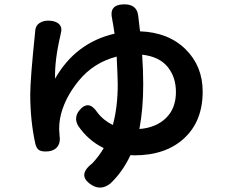

<svg xmlns="http://www.w3.org/2000/svg" viewBox="-20 -813 1040 883"><path d="M621.1 -219.7Q697.3 -225.6 743.2 -270Q789.1 -314.5 789.1 -389.6Q789.1 -459 750.5 -505.9Q711.9 -552.7 633.8 -561.5Q638.7 -488.3 638.7 -424.8Q638.7 -313.5 621.1 -219.7ZM912.1 -391.6Q912.1 -255.9 827.1 -177.2Q742.2 -98.6 597.7 -98.6Q585.9 -98.6 580.1 -99.6Q543.9 -22.5 488.3 30.3Q447.3 63.5 405.3 40Q330.1 -4.9 404.3 -61.5Q434.6 -93.8 457 -131.8Q383.8 -168 338.9 -235.4Q319.3 -270.5 342.8 -302.7Q386.7 -358.4 427.7 -295.9Q456.1 -258.8 499 -238.3Q521.5 -321.3 521.5 -425.8Q521.5 -450.2 516.6 -552.7Q410.2 -525.4 341.3 -440.9Q272.5 -356.4 255.9 -266.6Q252 -244.1 252 -219.7Q252 -214.8 253.9 -189.5Q258.8 -159.2 245.6 -140.1Q232.4 -121.1 204.1 -117.2Q176.8 -114.3 162.6 -121.1Q148.4 -127.9 142.6 -151.4Q119.1 -257.8 119.1 -378.9Q119.1 -449.2 141.6 -666V-668Q142.6 -694.3 161.6 -707Q180.7 -719.7 209 -717.8Q240.2 -715.8 253.9 -699.7Q267.6 -683.6 258.8 -656.2V-654.3Q230.5 -535.2 233.4 -451.2Q327.1 -616.2 506.8 -658.2Q499 -710.9 496.1 -722.7V-724.6Q479.5 -791 547.9 -793Q607.4 -794.9 615.2 -744.1Q619.1 -712.9 624 -668.9Q754.9 -664.1 833.5 -586.4Q912.1 -508.8 912.1 -391.6Z"/></svg>

Font: GenSenMaruGothic TW TTF Bold
Style: Regular
Weight: 700
Version: Version 1.301